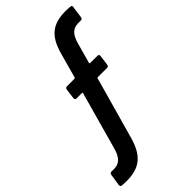

<svg xmlns="http://www.w3.org/2000/svg" viewBox="-298 -787 1073 1073"><g transform="rotate(-45 239.0 -250.0)"><path d="M268 -554 228 -409C227 -406 224 -404 221 -404H162C155 -404 150 -399 149 -392L141 -330C141 -323 145 -318 152 -318H196C199 -318 200 -316 199 -313L104 28C91 76 69 108 26 109H1C-6 109 -11 114 -12 121L-23 192C-23 199 -20 204 -13 205C121 217 179 170 212 54L315 -313C315 -316 318 -318 321 -318H394C401 -318 406 -323 407 -330L415 -392C416 -399 411 -404 405 -404H345C343 -404 342 -406 342 -409L375 -528C388 -576 409 -608 453 -609H478C485 -609 491 -614 491 -621L501 -693C502 -700 499 -704 491 -705C357 -717 300 -671 268 -554Z"/></g></svg>

Font: Barlow Condensed SemiBold
Style: Italic
Weight: 600
Width: 3
Italic angle: -7°
Designer: Jeremy Tribby
Foundry: Tribby Type
Version: Version 1.422;hotconv 1.0.109;makeotfexe 2.5.65596